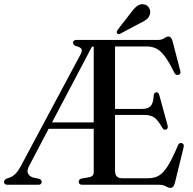

<svg xmlns="http://www.w3.org/2000/svg" viewBox="-34 -893 934 928"><path d="M419 -60.5V-270.5H201L107.5 -92.5Q94.5 -68.5 101.5 -54.2Q108.5 -40 127.5 -34.5L154 -29Q167.5 -25 167.5 -14.5Q167.5 0 151 0H2Q-14.5 0 -14.5 -14.5Q-14.5 -23 -2.5 -29.5L13.5 -35Q43 -45.5 66 -89L356 -631.5Q364.5 -648 359.5 -656.5Q354.5 -665 337.5 -669Q319 -674.5 319 -685.5Q319 -700 336 -700H730.5Q747.5 -700 759.5 -708.2Q771.5 -716.5 779.5 -716.5Q794 -716.5 800 -694L837.5 -550Q842 -533.5 827 -531Q814 -528 807.5 -543.5Q781.5 -596.5 760.8 -623.2Q740 -650 719.8 -659.2Q699.5 -668.5 674.5 -668.5H522V-366.5H651.5Q682 -366.5 694.5 -380.8Q707 -395 709 -431.5Q710.5 -446 721 -447Q732.5 -448 736 -433L776 -287Q780 -270.5 768 -266.5Q757.5 -263 750 -276Q730 -311.5 712.5 -324.5Q695 -337.5 662.5 -337.5H522V-67.5Q522 -31.5 555.5 -31.5H682.5Q710 -31.5 731.8 -43Q753.5 -54.5 775.5 -88.5Q797.5 -122.5 825.5 -189Q831 -204 843.5 -201.5Q858 -198.5 853 -179L811 -8Q805 15 790.5 15Q780 15 767.5 7.5Q755 0 733 0H363.5Q346.5 0 346.5 -14.5Q346.5 -26 360 -30L398 -36.5Q419 -41 419 -60.5ZM410.5 -667.5 217.5 -301.5H419V-667.5ZM600 -833Q615 -854 629.8 -864.5Q644.5 -875 661 -872Q677.5 -869.5 685.8 -856Q694 -842.5 691.5 -829Q688.5 -810.5 675.2 -800Q662 -789.5 642 -780.5L547 -730Q537 -725 532 -732Q527.5 -737.5 534 -748Z"/></svg>

Font: Fraunces 144pt Soft
Style: Regular
Weight: 400
Version: Version 1.000;[0bf87f6ff]